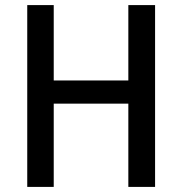

<svg xmlns="http://www.w3.org/2000/svg" viewBox="-20 -827 715 754"><path d="M589 -93V-807H484V-511H191V-807H87V-93H191V-420H484V-93Z"/></svg>

Font: Noto Sans Kannada UI SemiCondensed Medium
Style: Regular
Weight: 500
Width: 4
Designer: Jelle Bosma - Monotype Design Team
Foundry: Monotype Imaging Inc.
Version: Version 2.005